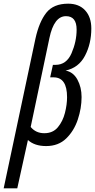

<svg xmlns="http://www.w3.org/2000/svg" viewBox="-71 -785 517 1045"><path d="M96 -94 198 -578Q223 -697 288 -697Q346 -697 346 -624Q346 -559 318.5 -495.5Q291 -432 231 -432H217L202 -364H221Q294 -364 294 -256Q294 -216 282.5 -170.5Q271 -125 244 -92.5Q217 -60 170 -60Q124 -60 96 -94ZM23 240 81 -23Q117 10 180 10Q247 10 289.5 -31.5Q332 -73 352.5 -134.5Q373 -196 373 -257Q373 -310 350.5 -351.5Q328 -393 286 -401Q357 -416 391.5 -481.5Q426 -547 426 -630Q426 -692 392.5 -728.5Q359 -765 300 -765Q220 -765 181 -715.5Q142 -666 122 -575L-51 240Z"/></svg>

Font: Noto Sans Display Condensed
Style: Italic
Weight: 400
Width: 3
Designer: Monotype Design team
Foundry: Monotype Imaging Inc.
Version: 1.000